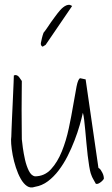

<svg xmlns="http://www.w3.org/2000/svg" viewBox="-20 -798 478 820"><path d="M128.9 0Q110.4 6.8 95.2 -3.4Q80.1 -13.7 68.4 -34.7Q56.6 -55.7 47.9 -82.5Q39.1 -109.4 34.2 -135.7Q29.3 -162.1 27.8 -183.6Q26.4 -205.1 28.3 -214.8Q28.3 -224.6 29.3 -245.1Q30.3 -265.6 31.2 -291.5Q32.2 -317.4 33.7 -345.2Q35.2 -373 36.1 -399.4Q37.1 -425.8 38.1 -445.8Q39.1 -465.8 39.1 -475.6Q41 -475.6 42 -476.6L44.9 -477.5Q54.7 -477.5 61.5 -468.8Q68.4 -460 73.2 -452.1Q73.2 -438.5 72.8 -403.3Q72.3 -368.2 72.3 -328.1Q72.3 -288.1 72.8 -252.4Q73.2 -216.8 73.2 -203.1Q74.2 -191.4 77.6 -166.5Q81.1 -141.6 86.9 -115.7Q92.8 -89.8 103 -68.8Q113.3 -47.9 128.9 -44.9Q169.9 -44.9 197.8 -75.2Q225.6 -105.5 244.1 -151.4Q262.7 -197.3 273.9 -250.5Q285.2 -303.7 293 -350.6Q300.8 -397.5 307.1 -429.2Q313.5 -460.9 322.3 -463.9L345.7 -459L400.4 -81.1Q406.2 -78.1 410.2 -72.3Q414.1 -66.4 417.5 -59.6Q420.9 -52.7 422.4 -45.9Q423.8 -39.1 423.8 -36.1Q421.9 -29.3 412.1 -21.5Q402.3 -13.7 395.5 -12.7H391.6Q390.6 -12.7 389.6 -12.7Q387.7 -15.6 384.3 -22Q380.9 -28.3 377 -35.2Q373 -42 370.6 -49.3Q368.2 -56.6 367.2 -58.6Q364.3 -68.4 360.8 -88.9Q357.4 -109.4 354.5 -134.3Q351.6 -159.2 349.1 -187Q346.7 -214.8 344.2 -240.7Q341.8 -266.6 339.4 -286.6Q336.9 -306.6 334 -316.4Q329.1 -293.9 320.3 -263.2Q311.5 -232.4 298.3 -198.2Q285.2 -164.1 268.6 -131.3Q252 -98.6 231 -70.8Q210 -43 184.6 -23.9Q159.2 -4.9 128.9 0ZM174.8 -606.4 162.1 -598.6Q152.3 -603.5 154.8 -615.7Q157.2 -627.9 159.2 -635.7Q160.2 -638.7 162.1 -646.5Q164.1 -654.3 166 -658.2Q171.9 -665 180.2 -677.2Q188.5 -689.5 196.8 -701.7Q205.1 -713.9 213.4 -724.6Q221.7 -735.4 226.6 -742.2Q231.4 -748 236.8 -754.4Q242.2 -760.7 249.5 -766.6Q256.8 -772.5 264.2 -775.4Q271.5 -778.3 278.3 -777.3Q280.3 -776.4 283.2 -774.9Q286.1 -773.4 288.1 -772.5Z"/></svg>

Font: Waiting for the Sunrise
Style: Regular
Weight: 300
Version: Version 1.001 2001